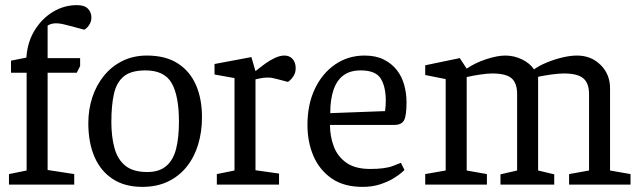

<svg xmlns="http://www.w3.org/2000/svg" viewBox="-20 -721 2503 750"><path d="M15 0V-41L84 -55V-437H23V-484L83 -496Q87 -556 115 -602Q143 -648 186.5 -674.5Q230 -701 281 -701Q310 -701 323.5 -687Q337 -673 337 -653Q337 -640 332 -630Q327 -620 320.5 -613.5Q314 -607 309 -605Q268 -616 247 -621.5Q226 -627 216.5 -628.5Q207 -630 198 -630Q188 -630 179 -627Q170 -624 166 -621V-494H293V-463L280 -437H166V-57L270 -41V0Z M536 9Q467 9 420 -22Q373 -53 349 -108.5Q325 -164 325 -240Q325 -293 340.5 -340.5Q356 -388 386 -425Q416 -462 458.5 -483Q501 -504 554 -504Q626 -504 673.5 -474Q721 -444 745 -390Q769 -336 769 -263Q769 -206 754 -156.5Q739 -107 709.5 -70Q680 -33 636.5 -12Q593 9 536 9ZM555 -49Q602 -49 629.5 -72.5Q657 -96 668 -140Q679 -184 679 -245Q679 -347 650.5 -396.5Q622 -446 548 -446Q492 -446 463.5 -422.5Q435 -399 425 -354Q415 -309 415 -245Q415 -186 427.5 -141.5Q440 -97 470.5 -73Q501 -49 555 -49Z M827 -41 896 -55V-416L818 -430V-471L962 -498L978 -443Q978 -443 989 -452Q1000 -461 1017.5 -473.5Q1035 -486 1054.5 -495Q1074 -504 1091 -504Q1111 -504 1123 -490.5Q1135 -477 1135 -455Q1135 -438 1127.5 -425.5Q1120 -413 1112.5 -407Q1105 -401 1105 -401L1059 -413Q1047 -416 1041 -417Q1035 -418 1023 -418Q1011 -418 996.5 -415Q982 -412 978 -411V-56L1070 -43V0H827Z M1396 9Q1323 9 1275.5 -24Q1228 -57 1204.5 -111.5Q1181 -166 1181 -233Q1181 -313 1210 -374Q1239 -435 1289.5 -469.5Q1340 -504 1404 -504Q1448 -504 1479 -488.5Q1510 -473 1530 -447.5Q1550 -422 1559 -389Q1568 -356 1568 -322Q1568 -268 1558 -250.5Q1548 -233 1520 -233H1269Q1269 -188 1284 -148.5Q1299 -109 1333.5 -85Q1368 -61 1426 -61Q1485 -61 1515.5 -73Q1546 -85 1546 -85L1560 -57Q1560 -57 1549 -47Q1538 -37 1516.5 -24Q1495 -11 1465 -1Q1435 9 1396 9ZM1270 -279 1484 -287Q1487 -305 1487 -327Q1487 -383 1467 -414.5Q1447 -446 1389 -446Q1348 -446 1322 -427Q1296 -408 1283 -370.5Q1270 -333 1270 -279Z M1641 0V-41L1721 -55V-412L1641 -428V-466L1776 -494L1803 -453Q1837 -476 1880 -490Q1923 -504 1954 -504Q1988 -504 2019 -489Q2050 -474 2066 -450Q2085 -464 2115 -476.5Q2145 -489 2176.5 -496.5Q2208 -504 2234 -504Q2289 -504 2326 -467.5Q2363 -431 2363 -376V-55L2443 -41V0H2203V-41L2281 -55V-353Q2281 -396 2258.5 -415Q2236 -434 2183 -434Q2163 -434 2134 -430Q2105 -426 2082 -421Q2082 -415 2082 -408.5Q2082 -402 2082 -396V-55L2145 -40V0H1935V-40L2000 -55V-353Q2000 -397 1978 -415.5Q1956 -434 1903 -434Q1885 -434 1857 -430Q1829 -426 1803 -420V-55L1882 -41V0Z"/></svg>

Font: Faustina VF Beta
Style: Regular
Weight: 400
Designer: Alfonso Garcia
Foundry: Omnibus-Type
Version: Version 1.006